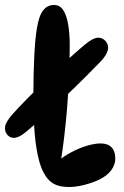

<svg xmlns="http://www.w3.org/2000/svg" viewBox="-69 -745 499 771"><path d="M35 -215Q8 -193 -10 -191.5Q-28 -190 -40 -204Q-51 -218 -48.5 -236.5Q-46 -255 -20 -285Q4 -312 39.5 -348Q75 -384 115.5 -423Q156 -462 196.5 -499.5Q237 -537 272 -566Q303 -592 322.5 -593.5Q342 -595 355 -580Q368 -565 364.5 -546Q361 -527 338 -501Q311 -473 271.5 -433.5Q232 -394 188 -352.5Q144 -311 103.5 -274.5Q63 -238 35 -215ZM209 6Q164 6 139 -12Q114 -30 98 -69Q82 -109 73.5 -177Q65 -245 65 -361Q65 -442 68.5 -516Q72 -590 79 -630Q87 -681 104 -703Q121 -725 148 -725Q172 -725 185.5 -703.5Q199 -682 205 -645.5Q211 -609 211 -565Q211 -440 200.5 -312Q190 -184 172 -77L158 -94Q186 -117 218 -134Q250 -151 281 -160Q312 -169 335 -169Q364 -169 379 -153.5Q394 -138 394 -109Q394 -83 377 -60.5Q360 -38 326 -22Q311 -15 290.5 -8.5Q270 -2 249 2Q228 6 209 6Z"/></svg>

Font: DynaPuff Condensed
Style: Regular
Weight: 400
Width: 3
Designer: Toshi Omagari, Jennifer Daniel
Foundry: Google Fonts
Version: Version 2.000